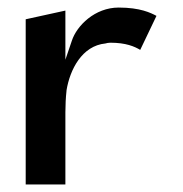

<svg xmlns="http://www.w3.org/2000/svg" viewBox="-20 -498 483 508"><path d="M394 -456C379 -464 351 -478 294 -478C231 -478 183 -430 170 -390L153 -340V-470L48 -447V-10H153V-201C153 -220 154 -240 156 -258V-259C165 -314 197 -377 259 -383C262 -384 267 -385 272 -385C313 -385 336 -375 351 -366Z"/></svg>

Font: Bluebird
Style: LiNrw
Weight: 300
Designer: Jasper
Foundry: Cannot Into Space Fonts
Version: Version 0.98